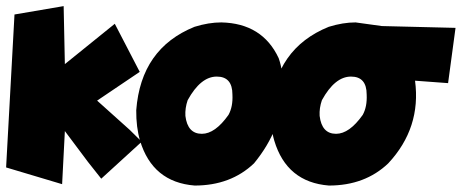

<svg xmlns="http://www.w3.org/2000/svg" viewBox="-25 -587 1482 616"><path d="M343.3 -510.7 423.3 -356.4 286.6 -264.2 391.1 -170.4 429.7 -132.3 299.8 -13.7 257.3 -67.4 183.1 -166.5 174.3 3.9 -5.4 -49.8 21.5 -540.5 179.2 -567.4 183.1 -381.3Z M685.1 -515.1Q816.9 -512.2 869.1 -400.4Q884.8 -355.5 881.8 -301.3Q881.8 -174.8 790 -63Q715.3 8.3 599.6 8.3Q464.4 -2.4 424.3 -135.7Q411.6 -178.7 412.1 -233.4Q427.2 -431.6 599.1 -501Q644.5 -515.1 685.1 -515.1ZM569.8 -215.3Q576.7 -157.7 622.6 -157.7Q665 -157.7 708 -218.3Q722.7 -244.6 720.7 -283.7Q720.7 -341.3 670.4 -341.3Q618.7 -341.3 577.1 -265.6Q568.4 -240.2 569.8 -215.3Z M1115.7 -515.1Q1136.2 -512.7 1200.2 -503.4L1436.5 -497.6L1412.6 -320.3L1306.6 -328.1Q1326.7 -176.8 1220.7 -63Q1146 8.3 1030.3 8.3Q895 -2.4 855 -135.7Q842.3 -178.7 842.8 -233.4Q857.9 -431.6 1029.8 -501Q1075.2 -515.1 1115.7 -515.1ZM1000.5 -215.3Q1007.3 -157.7 1053.2 -157.7Q1095.7 -157.7 1138.7 -218.3Q1153.3 -244.6 1151.4 -283.7Q1151.4 -341.3 1101.1 -341.3Q1049.3 -341.3 1007.8 -265.6Q999 -240.2 1000.5 -215.3Z"/></svg>

Font: Lapsus Pro (theguybrush.com)
Style: Bold
Weight: 700
Designer: Jose Roses
Version: Version 1.00 February 9, 2018, initial release